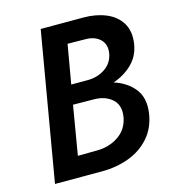

<svg xmlns="http://www.w3.org/2000/svg" viewBox="-105 -788 793 876"><g transform="rotate(-15 291.5 -350.0)"><path d="M545 -201Q535 -134 495.5 -89Q456 -44 397 -22Q338 0 269 0H47L167 -700H369Q428 -700 475 -680.5Q522 -661 546 -621.5Q570 -582 561 -523Q552 -468 515 -432Q478 -396 425 -378Q484 -360 519.5 -316.5Q555 -273 545 -201ZM268 -603 236 -419H314Q360 -419 396 -443Q432 -467 440 -511Q447 -553 421.5 -577.5Q396 -602 352 -602ZM317 -327 220 -328 181 -97 271 -98Q329 -98 373.5 -128Q418 -158 428 -214Q437 -269 404 -298Q371 -327 317 -327Z"/></g></svg>

Font: Jost* Medium
Style: Italic
Weight: 500
Italic angle: -10°
Version: Version 3.7